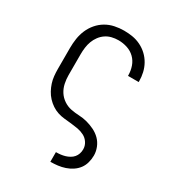

<svg xmlns="http://www.w3.org/2000/svg" viewBox="-180 -631 859 948"><g transform="rotate(30 250.0 -156.5)"><path d="M255 215V160H256Q269 160 281.5 158.5Q294 157 306 153.5Q318 150 329.5 143.5Q341 137 349 127.5Q357 118 361 106Q365 94 365 81Q365 61 354 44Q343 27 325.5 18Q308 9 288.5 5.5Q269 2 249.5 0Q230 -2 210 -4Q190 -6 171.5 -12Q153 -18 136.5 -29Q120 -40 106.5 -54.5Q93 -69 83.5 -86.5Q74 -104 68 -122.5Q62 -141 60 -160.5Q58 -180 58 -200V-320Q58 -347 62 -373.5Q66 -400 76.5 -424.5Q87 -449 104.5 -469.5Q122 -490 145 -503.5Q168 -517 194.5 -522.5Q221 -528 247 -528Q272 -528 296 -524Q320 -520 342.5 -509Q365 -498 383 -481Q401 -464 413 -442.5Q425 -421 430.5 -397Q436 -373 436 -348V-344H375V-347Q375 -373 366.5 -397.5Q358 -422 340 -439.5Q322 -457 297.5 -465Q273 -473 247 -473Q228 -473 209.5 -468.5Q191 -464 175.5 -453.5Q160 -443 148.5 -427.5Q137 -412 130.5 -394.5Q124 -377 121.5 -358Q119 -339 119 -320V-200Q119 -177 124 -153.5Q129 -130 141.5 -110.5Q154 -91 174 -77.5Q194 -64 217 -59.5Q240 -55 263.5 -54Q287 -53 309.5 -47Q332 -41 353.5 -30.5Q375 -20 391.5 -3.5Q408 13 417 35.5Q426 58 426 81Q426 101 420.5 121.5Q415 142 403 158Q391 174 373.5 185.5Q356 197 336.5 203.5Q317 210 296.5 212.5Q276 215 256 215Z"/></g></svg>

Font: Iosevka Light
Style: Regular
Weight: 300
Monospace: yes
Designer: Belleve Invis
Foundry: Belleve Invis
Version: Version 32.5.0; ttfautohint (v1.8.4)